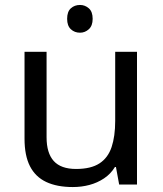

<svg xmlns="http://www.w3.org/2000/svg" viewBox="-20 -745 658 775"><path d="M303 -725Q323 -725 338.5 -711.5Q354 -698 354 -669Q354 -641 338.5 -627Q323 -613 303 -613Q281 -613 266 -627Q251 -641 251 -669Q251 -698 266 -711.5Q281 -725 303 -725ZM533 -536V0H461L448 -71H444Q427 -43 400 -25Q373 -7 341 1.5Q309 10 274 10Q210 10 166.5 -10.5Q123 -31 101 -74Q79 -117 79 -185V-536H168V-191Q168 -127 197 -95Q226 -63 287 -63Q347 -63 381.5 -85.5Q416 -108 430.5 -151.5Q445 -195 445 -257V-536Z"/></svg>

Font: hingl115
Style: Book
Weight: 400
Designer: Jelle Bosma - Monotype Design Team
Foundry: Monotype Imaging Inc.
Version: Version 2.003